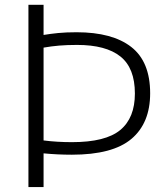

<svg xmlns="http://www.w3.org/2000/svg" viewBox="-20 -760 684 780"><path d="M95.5 0V-740.5H157V-618Q183.5 -622.5 216 -625.8Q248.5 -629 291 -629Q436.5 -629 513.2 -569.2Q590 -509.5 590 -381Q590 -260 514 -195.8Q438 -131.5 272 -131.5Q214 -131.5 157 -137V0ZM272.5 -182.5Q409 -182.5 468.5 -231.8Q528 -281 528 -380Q528 -483.5 469.2 -530.5Q410.5 -577.5 293 -577.5Q253.5 -577.5 220.5 -574.8Q187.5 -572 157 -566.5V-189.5Q211 -182.5 272.5 -182.5Z"/></svg>

Font: Encode Sans SmExp Lt
Style: Regular
Weight: 300
Width: 6
Designer: Multiple Designers
Foundry: Impallari Type
Version: Version 3.002; ttfautohint (v1.8.3) -l 8 -r 50 -G 200 -x 14 